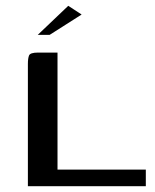

<svg xmlns="http://www.w3.org/2000/svg" viewBox="-20 -641 532 661"><path d="M178 -460V-57H482V0H76V-421Q76 -440 80 -450Q84 -460 111 -460ZM110 -521 215 -621 261 -591 151 -521Z"/></svg>

Font: Genos Medium
Style: Regular
Weight: 500
Designer: Robert E. Leuschke
Foundry: Robert E. Leuschke
Version: Version 1.010; ttfautohint (v1.8.3)